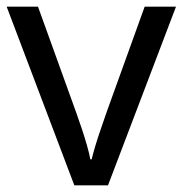

<svg xmlns="http://www.w3.org/2000/svg" viewBox="-20 -556 548 576"><path d="M203 0 0 -536H94L208 -220Q216 -198 225 -171Q234 -144 241 -119.5Q248 -95 251 -78H255Q259 -95 266.5 -120Q274 -145 283.5 -172Q293 -199 300 -220L414 -536H508L304 0Z"/></svg>

Font: Noto Sans Tai Tham
Style: Regular
Weight: 400
Designer: Monotype Design Team 2013. Revised by David WIlliams 2020
Foundry: Monotype Imaging Inc.
Version: Version 2.002